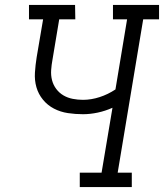

<svg xmlns="http://www.w3.org/2000/svg" viewBox="-20 -755 662 775"><path d="M512 0H302V-58H390L434 -320Q405 -307 374.5 -300.5Q344 -294 315 -294Q284 -294 254 -298.5Q224 -303 198 -316.5Q172 -330 153.5 -352.5Q135 -375 127 -403Q119 -431 121 -462Q123 -493 128 -524L154 -677H97V-735H283L284 -677H219L192 -515Q188 -494 186.5 -472.5Q185 -451 190 -431.5Q195 -412 207 -396Q219 -380 236 -370Q253 -360 273.5 -356Q294 -352 315 -352Q348 -352 382 -363Q416 -374 446 -394L493 -677H436V-735H622V-677H558L455 -58H512Z"/></svg>

Font: Iosevka HT Light Extended
Style: Italic
Weight: 300
Width: 7
Italic angle: -9°
Monospace: yes
Designer: Belleve Invis
Foundry: Belleve Invis
Version: Version 32.3.0; ttfautohint (v1.8.4)